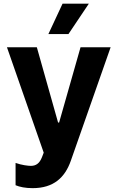

<svg xmlns="http://www.w3.org/2000/svg" viewBox="-20 -797 626 1022"><path d="M153.8 204.5C266.3 204.5 326 147 356.9 58.9L568.9 -545.5H408.7L294.7 -144.9H289.1L176.1 -545.5H17L212.7 15.6L203.8 38.7C190.7 73.2 171.2 85.6 144.9 85.9C130 85.9 95.9 82 62.9 70.3V188.9C84.5 198.2 115.4 204.5 153.8 204.5ZM237.6 -615.8H344.5L452.8 -777.3H312.9Z"/></svg>

Font: Magic Ui Pro
Style: Bold
Weight: 700
Designer: Stefan Endress, Andreas Faust
Version: Version 1.000;FEAKit 1.0